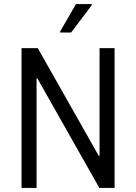

<svg xmlns="http://www.w3.org/2000/svg" viewBox="-20 -925 670 945"><path d="M86 0V-688H166L466 -158H470V-688H544V0H469L164 -539H160V0ZM276 -765V-770L354 -905H432V-900L330 -765Z"/></svg>

Font: Saira SemiCondensed
Style: Regular
Weight: 400
Width: 4
Designer: Hector Gatti with collaboration of the Omnibus-Type team
Foundry: Omnibus-Type
Version: Version 1.101